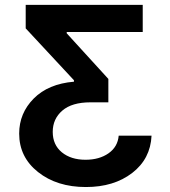

<svg xmlns="http://www.w3.org/2000/svg" viewBox="-20 -565 686 777"><path d="M593.3 -16.1Q588.9 78.1 514.9 135Q440.9 191.9 327.6 191.9Q210.4 191.9 134 131.3Q57.6 70.8 57.6 -24.4Q57.6 -106.9 116.5 -166.3Q175.3 -225.6 279.3 -234.4V-240.2L84 -450.2V-545.4H557.6V-435.5H250V-430.2L418.5 -245.6V-150.9H346.2Q271 -150.9 232.2 -117.4Q193.4 -84 193.4 -31.2Q193.4 21 230.2 51.3Q267.1 81.5 326.2 81.5Q381.8 81.5 419.2 55.4Q456.5 29.3 460.4 -16.1Z"/></svg>

Font: Interop SemBd
Style: Regular
Weight: 600
Designer: Rasmus Andersson, Google, Jang Haemin
Foundry: jhaemin
Version: Version 1.007